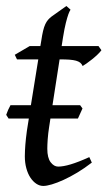

<svg xmlns="http://www.w3.org/2000/svg" viewBox="-20 -594 355 634"><path d="M123 20Q110.8 20 99.9 12.7Q88.9 5.4 80.3 -7.6Q71.8 -20.5 66.9 -38.6Q62 -56.6 62 -78.1Q62 -87.4 62.5 -96.7Q63 -106 63.7 -116Q64.5 -126 65.7 -137.2Q66.9 -148.4 68.8 -162.1L75.2 -202.6H8.3L0.5 -214.8Q2.9 -222.2 6.8 -231Q10.7 -239.7 14.6 -246.6H82L106.4 -397.9H36.1L28.8 -413.1L78.1 -441.9H113.3L116.2 -459Q119.1 -479 122.3 -492.2Q125.5 -505.4 129.6 -514.2Q133.8 -522.9 138.7 -528.6Q143.6 -534.2 149.9 -539.1L199.2 -574.2L212.9 -562Q209 -556.2 205.6 -546.4Q202.1 -536.6 197.5 -518.6Q192.9 -500.5 188 -470.2L183.6 -441.9H305.2L314.9 -428.2Q310.1 -421.4 301.5 -413.3Q293 -405.3 283.7 -397.9Q274.4 -390.6 265.9 -384.5Q257.3 -378.4 252.9 -376Q250 -382.8 244.9 -387Q239.7 -391.1 231 -393.6Q222.2 -396 209.2 -397Q196.3 -397.9 178.2 -397.9H176.8L153.3 -246.6H244.6L252.4 -235.8L237.3 -202.6H146.5L142.1 -173.8Q140.6 -164.6 139.4 -154.1Q138.2 -143.6 137.5 -134Q136.7 -124.5 136.5 -116.2Q136.2 -107.9 136.2 -103Q136.2 -72.8 147.2 -58.3Q158.2 -43.9 171.9 -43.9Q189 -43.9 213.6 -51.3Q238.3 -58.6 274.9 -75.2L283.2 -57.1Q259.3 -38.6 235.4 -24.2Q211.4 -9.8 189.9 0Q168.5 9.8 151.1 14.9Q133.8 20 123 20Z"/></svg>

Font: Akkhara
Style: Italic
Weight: 400
Italic angle: -7°
Designer: J. Victor Gaultney
Version: Version 1.00 June 13, 2006, initial release